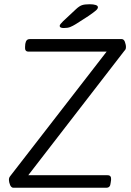

<svg xmlns="http://www.w3.org/2000/svg" viewBox="-20 -884 616 904"><path d="M43 0Q38 0 34 -3.5Q30 -7 27.5 -13Q25 -19 23.5 -25.5Q22 -32 22 -37Q22 -43 23.5 -47Q25 -51 29 -56L503 -668L517 -641H114Q105 -641 101 -646.5Q97 -652 98 -663L99 -677Q101 -689 106 -694.5Q111 -700 121 -700H553Q558 -700 562 -696.5Q566 -693 568 -687Q570 -681 571.5 -675Q573 -669 573 -663Q573 -657 571.5 -653Q570 -649 565 -644L93 -33L81 -59H486Q496 -59 500 -53.5Q504 -48 503 -37L501 -23Q500 -11 495 -5.5Q490 0 480 0ZM280 -752Q271 -752 266 -754.5Q261 -757 261 -762Q261 -766 265.5 -771.5Q270 -777 277 -784L338 -841Q353 -855 365.5 -859.5Q378 -864 402 -864Q420 -864 430.5 -860.5Q441 -857 441 -850Q441 -843 432 -835Q423 -827 397 -809L341 -773Q322 -761 310 -756.5Q298 -752 280 -752Z"/></svg>

Font: Asap Light
Style: Italic
Weight: 300
Italic angle: -6°
Designer: Pablo Cosgaya
Foundry: Omnibus-Type
Version: Version 3.001